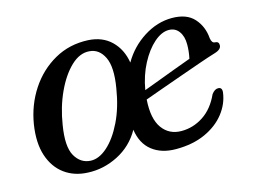

<svg xmlns="http://www.w3.org/2000/svg" viewBox="-73 -593 953 723"><g transform="rotate(-15 403.5 -231.0)"><path d="M318 -472Q373 -469 407.2 -435.8Q441.5 -402.5 450 -349.5Q481.5 -404 534.2 -437.5Q587 -471 644 -471Q701.5 -471 730.2 -439Q759 -407 762.5 -360.5Q765.5 -340.5 778 -340.5Q792.5 -340 792.5 -326Q793 -309 765.5 -301Q740.5 -293.5 701.8 -280Q663 -266.5 619.8 -251.2Q576.5 -236 537.5 -222Q498.5 -208 473.5 -199V-198.5Q468.5 -125 495.2 -87.8Q522 -50.5 570 -50.5Q616 -50.5 655.5 -76.5Q695 -102.5 718.5 -154.5Q731 -171 744 -170.5Q760 -170.5 758 -151Q752.5 -107.5 723.8 -70.8Q695 -34 646.5 -12Q598 10 532.5 10Q476 10 439.8 -18.5Q403.5 -47 395.5 -102Q363.5 -45.5 306.8 -16.5Q250 12.5 189 9.5Q136.5 7.5 98.8 -20.2Q61 -48 44.5 -98.2Q28 -148.5 39 -219Q51 -292 89.5 -350.5Q128 -409 186.8 -442.2Q245.5 -475.5 318 -472ZM210.5 -31Q243 -29.5 276.2 -59Q309.5 -88.5 336 -142.8Q362.5 -197 374 -269.5Q387.5 -349 368.5 -388.5Q349.5 -428 311.5 -430.5Q274.5 -433.5 240 -400.8Q205.5 -368 179.5 -311.8Q153.5 -255.5 143 -188Q129.5 -107 150.5 -70Q171.5 -33 210.5 -31ZM621 -430.5Q593 -430.5 563.5 -404.8Q534 -379 510.5 -334.5Q487 -290 477.5 -234.5Q502 -243.5 535.8 -256.2Q569.5 -269 604.5 -282Q639.5 -295 668.5 -305.5Q674.5 -332.5 674.5 -360.5Q674.5 -392 660.2 -411.2Q646 -430.5 621 -430.5Z"/></g></svg>

Font: Fraunces 9pt
Style: Italic
Weight: 400
Italic angle: -16°
Version: Version 1.000;[b76b70a41]